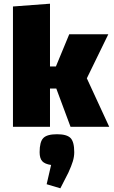

<svg xmlns="http://www.w3.org/2000/svg" viewBox="-20 -685 615 1037"><path d="M284 -207H250V0H50V-650L250 -665V-326H282L354 -500H565L449 -262L570 0H361ZM306 332 232 310 256 206Q222 201 208 185.5Q194 170 194 137Q194 81 214 60.5Q234 40 288 40Q341 40 361 60.5Q381 81 381 137Q381 161 373.5 186Q366 211 349 248Z"/></svg>

Font: Changa ExtraBold
Style: Regular
Weight: 800
Designer: Eduardo Rodriguez Tunni
Foundry: Eduardo Rodriguez Tunni
Version: Version 3.002; ttfautohint (v1.8.2)